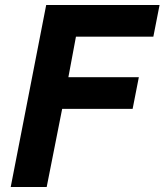

<svg xmlns="http://www.w3.org/2000/svg" viewBox="-20 -749 659 769"><path d="M22.9 0H167L229 -313H511.2L536.1 -439.9H253.9L284.2 -602.1H594.2L619.1 -729H165Z"/></svg>

Font: Hack
Style: Bold Oblique
Weight: 700
Italic angle: -12°
Monospace: yes
Designer: Christopher Simpkins
Foundry: Christopher Simpkins
Version: Version 2.010